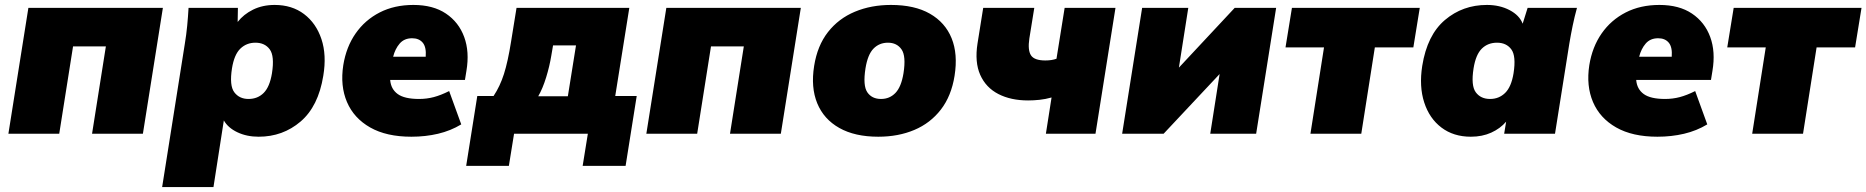

<svg xmlns="http://www.w3.org/2000/svg" viewBox="-20 -542 7563 778"><path d="M14 0 95 -510H640L559 0H353L409 -354H276L220 0Z M653 0ZM637 216 729 -365Q735 -401 738.5 -437.5Q742 -474 744 -510H944L943 -453Q967 -484 1005.5 -503Q1044 -522 1093 -522Q1163 -522 1212 -485Q1261 -448 1282.5 -383.5Q1304 -319 1290 -235Q1270 -111 1198 -49.5Q1126 12 1028 12Q980 12 942 -6Q904 -24 887 -54L845 216ZM987 -141Q1024 -141 1048.5 -165.5Q1073 -190 1082 -245Q1093 -315 1073 -342Q1053 -369 1015 -369Q979 -369 954 -345Q929 -321 920 -265Q909 -195 929.5 -168Q950 -141 987 -141Z M1358 0ZM1647 12Q1546 12 1480 -25.5Q1414 -63 1386 -128.5Q1358 -194 1371 -278Q1383 -352 1421 -406.5Q1459 -461 1518.5 -491.5Q1578 -522 1655 -522Q1735 -522 1787 -487Q1839 -452 1861 -392Q1883 -332 1870 -255L1864 -218H1561Q1564 -181 1591.5 -161Q1619 -141 1678 -141Q1709 -141 1737.5 -148.5Q1766 -156 1800 -173L1849 -38Q1806 -12 1755 0Q1704 12 1647 12ZM1650 -387Q1618 -387 1599.5 -365.5Q1581 -344 1573 -312H1705Q1708 -351 1693 -369Q1678 -387 1650 -387Z M1869 130 1914 -153H1980Q2006 -192 2022 -242Q2038 -292 2051 -374L2073 -510H2530L2473 -153H2560L2515 130H2341L2362 0H2063L2042 130ZM2161 -152H2281L2314 -358H2221L2214 -317Q2207 -274 2193 -228.5Q2179 -183 2161 -152Z M2599 0 2680 -510H3225L3144 0H2938L2994 -354H2861L2805 0Z M3265 0ZM3539 12Q3444 12 3381 -23.5Q3318 -59 3291.5 -123.5Q3265 -188 3279 -275Q3292 -357 3335 -412Q3378 -467 3444 -494.5Q3510 -522 3590 -522Q3686 -522 3748 -486.5Q3810 -451 3836 -387Q3862 -323 3848 -235Q3835 -153 3792.5 -98Q3750 -43 3685 -15.5Q3620 12 3539 12ZM3550 -141Q3585 -141 3608.5 -165.5Q3632 -190 3641 -245Q3652 -315 3633 -342Q3614 -369 3578 -369Q3543 -369 3519.5 -345Q3496 -321 3487 -265Q3476 -195 3494.5 -168Q3513 -141 3550 -141Z M4218 0 4241 -147Q4216 -140 4192 -137.5Q4168 -135 4146 -135Q4076 -135 4025.5 -161Q3975 -187 3952 -238.5Q3929 -290 3941 -366L3964 -510H4171L4151 -386Q4144 -339 4157.5 -318Q4171 -297 4216 -297Q4242 -297 4261 -304L4294 -510H4500L4419 0Z M4527 0 4608 -510H4795L4757 -268L4983 -510H5151L5070 0H4884L4922 -242L4695 0Z M5290 0 5345 -350H5189L5215 -510H5733L5707 -350H5551L5496 0Z M5730 0ZM5940 12Q5870 12 5821 -25Q5772 -62 5751 -127Q5730 -192 5743 -275Q5763 -400 5835 -461Q5907 -522 6005 -522Q6057 -522 6097 -501Q6137 -480 6150 -446L6170 -510H6370Q6360 -474 6352.5 -437.5Q6345 -401 6339 -365L6281 0H6075L6083 -49Q6059 -21 6022.5 -4.5Q5986 12 5940 12ZM6018 -141Q6054 -141 6079 -165.5Q6104 -190 6113 -245Q6124 -315 6104 -342Q6084 -369 6046 -369Q6009 -369 5984.5 -345Q5960 -321 5951 -265Q5940 -195 5960 -168Q5980 -141 6018 -141Z M6407 0ZM6696 12Q6595 12 6529 -25.5Q6463 -63 6435 -128.5Q6407 -194 6420 -278Q6432 -352 6470 -406.5Q6508 -461 6567.5 -491.5Q6627 -522 6704 -522Q6784 -522 6836 -487Q6888 -452 6910 -392Q6932 -332 6919 -255L6913 -218H6610Q6613 -181 6640.5 -161Q6668 -141 6727 -141Q6758 -141 6786.5 -148.5Q6815 -156 6849 -173L6898 -38Q6855 -12 6804 0Q6753 12 6696 12ZM6699 -387Q6667 -387 6648.5 -365.5Q6630 -344 6622 -312H6754Q6757 -351 6742 -369Q6727 -387 6699 -387Z M7080 0 7135 -350H6979L7005 -510H7523L7497 -350H7341L7286 0Z"/></svg>

Font: Winston Black
Style: Italic
Weight: 900
Italic angle: -9°
Designer: Original fonts by Vernon Adams / Changes by Cristiano Sobral
Foundry: VOriginal fonts by Vernon Adams / Changes by Cristiano Sobral
Version: Version 2.503;July 17, 2020;FontCreator 13.0.0.2655 64-bit